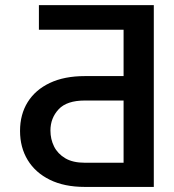

<svg xmlns="http://www.w3.org/2000/svg" viewBox="-20 -736 684 756"><path d="M585.6 0H314.3Q233.3 0 176.3 -28.1Q119.3 -56.1 89.1 -105.8Q58.9 -155.5 58.9 -220.5Q58.9 -285.5 89.1 -334Q119.3 -382.5 176.3 -409.4Q233.3 -436.4 314.3 -436.4H466.6V-619H133.2V-715.9H585.6ZM466.6 -95.2V-340.2H314.3Q242.9 -340.2 210.8 -305.6Q178.6 -271 178.6 -221.9Q178.6 -188.2 192.8 -159.4Q207 -130.7 236.9 -112.9Q266.7 -95.2 314.3 -95.2Z"/></svg>

Font: InterMG Medium
Style: Regular
Weight: 500
Designer: Rasmus Andersson
Foundry: rsms
Version: Version 3.019;December 26, 2023;FontCreator 15.0.0.2955 64-b